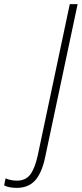

<svg xmlns="http://www.w3.org/2000/svg" viewBox="-39 -734 396 930"><path d="M42 176Q24 176 8 173Q-8 170 -19 164L-12 130Q14 141 43 141Q85 141 107.5 111.5Q130 82 144 18L299 -714H337L180 26Q164 103 131.5 139.5Q99 176 42 176Z"/></svg>

Font: Noto Sans Condensed ExtraLight
Style: Italic
Weight: 200
Width: 3
Italic angle: -12°
Designer: Monotype Design Team
Foundry: Monotype Imaging Inc.
Version: Version 2.013; ttfautohint (v1.8.4.7-5d5b)